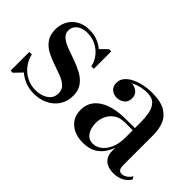

<svg xmlns="http://www.w3.org/2000/svg" viewBox="-55 -773 1086 1086"><g transform="rotate(45 488.0 -230.0)"><path d="M45 10V-139.5H65Q73 -103 95.5 -73.8Q118 -44.5 150.5 -27.8Q183 -11 220.5 -11Q249 -11 273.5 -19.8Q298 -28.5 313 -46.2Q328 -64 328 -91Q328 -121 308.5 -138.5Q289 -156 258.2 -167.8Q227.5 -179.5 193 -191Q158.5 -202.5 128 -219Q97.5 -235.5 78 -263.2Q58.5 -291 58.5 -335.5Q58.5 -369.5 74 -400Q89.5 -430.5 121 -449.8Q152.5 -469 199.5 -469Q233.5 -469 261.8 -458Q290 -447 311.5 -428.5L353 -469.5H370.5V-330H350.5Q345 -360 325.2 -387Q305.5 -414 273.8 -431.2Q242 -448.5 200.5 -448.5Q177 -448.5 157.5 -440.5Q138 -432.5 126.5 -417.5Q115 -402.5 115 -382Q115 -355.5 135.2 -338.8Q155.5 -322 187.8 -310Q220 -298 255.8 -285.5Q291.5 -273 323.8 -255.5Q356 -238 376.2 -210.5Q396.5 -183 396.5 -140.5Q396.5 -94 373.8 -60Q351 -26 313 -8Q275 10 228.5 10Q193 10 161.5 -2Q130 -14 105.5 -35.5L62 10Z M866 10Q840 10 818.8 1.5Q797.5 -7 784.8 -26.5Q772 -46 772 -78V-304.5Q772 -340.5 765.8 -373.5Q759.5 -406.5 739.8 -427.5Q720 -448.5 680 -448.5Q658 -448.5 633.8 -443.5Q609.5 -438.5 588.5 -428.2Q567.5 -418 554.2 -402.2Q541 -386.5 541 -364.5H517.5Q517.5 -391.5 536.2 -407.8Q555 -424 578 -424Q602.5 -424 622.2 -409Q642 -394 642 -366.5Q642 -335 621.8 -320.2Q601.5 -305.5 578 -305.5Q552 -305.5 534.2 -320.8Q516.5 -336 516.5 -364.5Q516.5 -389.5 532 -408.5Q547.5 -427.5 573.8 -440.8Q600 -454 632.8 -461Q665.5 -468 699.5 -468Q770.5 -468 808 -444.8Q845.5 -421.5 859.5 -384.2Q873.5 -347 873.5 -304.5V-60Q873.5 -43.5 879.5 -32Q885.5 -20.5 904 -20.5Q917 -20.5 933.2 -31Q949.5 -41.5 958.5 -59L968.5 -42.5Q955 -19.5 928.5 -4.8Q902 10 866 10ZM624 10Q559 10 520.2 -23.2Q481.5 -56.5 481.5 -113.5Q481.5 -180.5 539.2 -218.8Q597 -257 703.5 -257H818.5V-240H712.5Q670 -240 644.2 -221.8Q618.5 -203.5 606.5 -176.8Q594.5 -150 594.5 -123Q594.5 -98.5 601.8 -76.2Q609 -54 624.8 -40Q640.5 -26 665 -26Q691 -26 715.2 -43.2Q739.5 -60.5 755.8 -95.2Q772 -130 772 -182.5H783.5Q783.5 -125 764.8 -81.8Q746 -38.5 710.5 -14.2Q675 10 624 10Z"/></g></svg>

Font: Bodoni Moda Medium
Style: Regular
Weight: 500
Designer: Owen Earl
Foundry: indestructible type
Version: Version 2.005